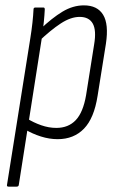

<svg xmlns="http://www.w3.org/2000/svg" viewBox="-20 -511 441 716"><path d="M195 8Q164 8 132.5 -2Q101 -12 74 -28L81 -69Q105 -54 133.5 -44Q162 -34 190 -34Q235 -34 262.5 -63Q290 -92 301 -156L331 -345Q340 -398 326 -423Q312 -448 277 -448Q244 -448 206.5 -423.5Q169 -399 124 -356L129 -401Q174 -444 213 -467.5Q252 -491 293 -491Q343 -491 364.5 -456Q386 -421 375 -348L344 -154Q331 -70 293 -31Q255 8 195 8ZM12 185Q5 185 6 179L93 -368Q98 -399 101 -426.5Q104 -454 105 -476Q105 -483 112 -483H142Q147 -483 147 -476Q146 -455 143.5 -430Q141 -405 138 -389L137 -376L50 179Q49 185 42 185Z"/></svg>

Font: Sofia Sans Condensed Light
Style: Italic
Weight: 300
Italic angle: -9°
Version: Version 4.100